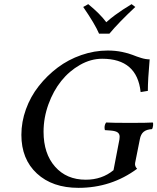

<svg xmlns="http://www.w3.org/2000/svg" viewBox="-20 -904 765 934"><path d="M503.9 -658.2Q541 -658.2 573.7 -651.4Q606.4 -644.5 625.5 -636.7Q644.5 -628.9 666.7 -622.1Q689 -615.2 708 -615.2Q699.2 -515.1 699.2 -461.9L664.1 -456.1Q647 -618.2 477.1 -618.2Q421.9 -618.2 369.4 -588.4Q316.9 -558.6 278.1 -510.3Q239.3 -461.9 215.6 -396.5Q191.9 -331.1 191.9 -263.2Q191.9 -156.7 247.8 -93.3Q303.7 -29.8 397 -29.8Q476.1 -29.8 532.2 -76.2L561 -226.1Q562 -230 562 -238.8Q562 -252.9 552 -260Q542 -267.1 518.1 -269L490.2 -271Q484.9 -292 496.1 -308.1Q524.9 -306.2 613.8 -306.2Q697.3 -306.2 723.1 -308.1Q726.1 -305.2 724.6 -292.7Q723.1 -280.3 719.2 -275.9Q692.9 -274.4 678.7 -262.7Q664.6 -251 660.2 -226.1L637.2 -110.8Q634.8 -95.2 647 -83Q521.5 9.8 361.8 9.8Q234.9 9.8 159.4 -60.1Q84 -129.9 84 -248Q84 -311 106.2 -372.6Q128.4 -434.1 168.5 -485.1Q208.5 -536.1 260.5 -575.2Q312.5 -614.3 375.7 -636.2Q439 -658.2 503.9 -658.2ZM512.2 -740.2H461.9Q441.9 -787.1 384.8 -870.1L409.2 -883.8Q465.8 -837.9 497.1 -795.9Q517.1 -814 540 -830.8Q563 -847.7 577.1 -856.7Q591.3 -865.7 620.1 -883.8L638.2 -870.1Q558.1 -795.4 512.2 -740.2Z"/></svg>

Font: Common Serif Medium
Style: Italic
Weight: 500
Italic angle: -12°
Designer: Philipp H. Poll, Khaled Hosny
Foundry: Stefan Peev, Context Ltd.
Version: Version 1.026